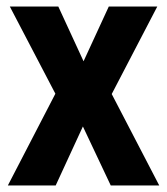

<svg xmlns="http://www.w3.org/2000/svg" viewBox="-20 -566 509 586"><path d="M149 -280 4 0H150L233 -180L318 0H466L321 -279L460 -546H312L235 -379L158 -546H10Z"/></svg>

Font: Noto Sans Gujarati UI Condensed
Style: Bold
Weight: 700
Width: 3
Designer: Jelle Bosma - Monotype Design Team, Universal Thirst
Foundry: Monotype Imaging Inc.
Version: Version 2.106